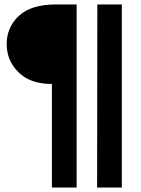

<svg xmlns="http://www.w3.org/2000/svg" viewBox="-20 -694 632 862"><path d="M527 148H416L417 -674H527ZM324 148H213V-317Q116 -317 63 -369.5Q10 -422 10 -496.5Q10 -571 64.5 -622.5Q119 -674 232 -674H324Z"/></svg>

Font: Hind Colombo
Style: Bold
Weight: 700
Designer: Jyotish Sonowal, Aditi Pimprikar
Foundry: Indian Type Foundry
Version: Version 1.000;PS 1.0;hotconv 1.0.86;makeotf.lib2.5.63406; tt